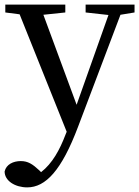

<svg xmlns="http://www.w3.org/2000/svg" viewBox="-22 -539 603 832"><path d="M561 -519H349V-485L448 -474L310 -85L166 -475L261 -485V-519H1V-485L63 -477L267 32L262 44C237 110 205 169 156 207L148 199C119 172 99 159 68 159C36 159 5 173 -2 204C-2 245 44 273 96 273C176 273 245 199 316 11L500 -475L561 -485Z"/></svg>

Font: Noto Serif CJK JP Medium
Style: Regular
Weight: 500
Designer: Ryoko NISHIZUKA 西塚涼子 (kana & ideographs); Frank Grießhammer (Latin, Greek & Cyrillic); Wenlong ZHANG 张文龙 (bopomofo); San
Foundry: Adobe Systems Incorporated
Version: Version 1.000;PS 1;hotconv 16.6.53;makeotf.lib2.5.65590